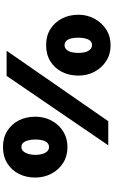

<svg xmlns="http://www.w3.org/2000/svg" viewBox="250 -1016 781 1322"><g transform="rotate(-90 641.0 -354.5)"><path d="M302 0 780 -700H953L468 0ZM290 -281Q228 -281 181 -310.5Q134 -340 107 -391Q80 -442 80 -502Q80 -566 105.5 -616Q131 -666 178.5 -695.5Q226 -725 290 -725Q354 -725 401 -695.5Q448 -666 473.5 -616Q499 -566 499 -502Q499 -441 472 -390.5Q445 -340 398 -310.5Q351 -281 290 -281ZM290 -408Q309 -408 320.5 -421Q332 -434 337 -455Q342 -476 342 -502Q342 -529 336.5 -550.5Q331 -572 320 -585Q309 -598 290 -598Q272 -598 260.5 -584.5Q249 -571 242.5 -550Q236 -529 236 -502Q236 -475 242.5 -453.5Q249 -432 261 -420Q273 -408 290 -408ZM991 16Q929 16 882 -14.5Q835 -45 808.5 -95Q782 -145 782 -205Q782 -269 807.5 -319Q833 -369 880 -398.5Q927 -428 992 -428Q1056 -428 1102.5 -398.5Q1149 -369 1175 -319Q1201 -269 1201 -205Q1201 -145 1173.5 -94.5Q1146 -44 1099 -14Q1052 16 991 16ZM992 -112Q1011 -112 1022 -125Q1033 -138 1038 -159Q1043 -180 1043 -205Q1043 -234 1038 -255Q1033 -276 1021.5 -288.5Q1010 -301 991 -301Q974 -301 961.5 -288Q949 -275 943.5 -253.5Q938 -232 938 -205Q938 -179 944 -157.5Q950 -136 962.5 -124Q975 -112 992 -112Z"/></g></svg>

Font: Lexend Tera ExtraBold
Style: Regular
Weight: 800
Designer: Bonnie Shaver-Troup, Thomas Jockin
Foundry: Lexend
Version: Version 1.007